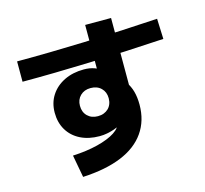

<svg xmlns="http://www.w3.org/2000/svg" viewBox="-123 -955 1245 1167"><g transform="rotate(-15 500.0 -371.5)"><path d="M233 -68Q320 -72 390 -89.5Q460 -107 501.5 -134Q543 -161 543 -192V-215L583 -198Q571 -185 553 -174.5Q535 -164 513.5 -156.5Q492 -149 468.5 -144.5Q445 -140 421 -140Q352 -140 300.5 -166Q249 -192 221 -239Q193 -286 193 -348Q193 -410 223.5 -457Q254 -504 308 -530.5Q362 -557 432 -557Q468 -557 497.5 -546.5Q527 -536 570 -511L510 -483V-816H673V-353L662 -413Q684 -382 694 -345.5Q704 -309 704 -263Q704 -162 652.5 -88.5Q601 -15 502 25.5Q403 66 259 73ZM442 -260Q463 -260 479.5 -266.5Q496 -273 508 -284.5Q520 -296 526.5 -312.5Q533 -329 533 -349Q533 -388 508 -412.5Q483 -437 442 -437Q402 -437 377 -412.5Q352 -388 352 -349Q352 -309 377 -284.5Q402 -260 442 -260ZM53 -709Q453 -709 942 -739L947 -611Q453 -581 53 -581Z"/></g></svg>

Font: M PLUS 2 Thin ExtraBold
Style: Regular
Weight: 800
Version: Version 1.001